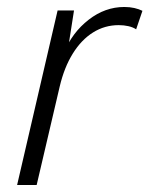

<svg xmlns="http://www.w3.org/2000/svg" viewBox="-20 -530 428 550"><path d="M29 0 145 -500H192L172 -372L163 -379Q187 -437 234 -473.5Q281 -510 336 -510Q352 -510 365 -507Q378 -504 388 -499L370 -446Q361 -452 348 -455Q335 -458 320 -458Q280 -458 246.5 -437Q213 -416 188.5 -376.5Q164 -337 151 -282L85 0Z"/></svg>

Font: Kantumruy Pro Light
Style: Italic
Weight: 300
Italic angle: -13°
Version: Version 1.002